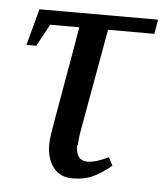

<svg xmlns="http://www.w3.org/2000/svg" viewBox="-41 -498 471 545"><g transform="rotate(5 194.0 -225.0)"><path d="M192 -85H190Q190 -41 223 -41Q247 -41 283 -59L295 -36Q272 -16 246 -3Q220 10 185 10Q150 10 131 -14Q111 -39 111 -80Q111 -94 114 -113Q115 -119 120.5 -151.5Q126 -184 140 -262.5Q154 -341 167 -419H84L50 -356H22L50 -460H388L381 -419H249L201 -151Q192 -104 192 -85Z"/></g></svg>

Font: Libra Serif Modern
Style: Italic
Weight: 400
Italic angle: -12°
Designer: Stefan Peev, Context Ltd
Foundry: Stefan Peev, Context Ltd
Version: Version 1.000